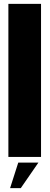

<svg xmlns="http://www.w3.org/2000/svg" viewBox="-20 -805 256 985"><path d="M23 0V-785H190.5V0ZM31.7 160.3 73.7 29.1H177.1L86.5 160.3Z"/></svg>

Font: Anybody Condensed ExtraBold
Style: Regular
Weight: 800
Width: 3
Designer: Tyler Finck
Foundry: Etcetera Type Company
Version: Version 1.010; ttfautohint (v1.8.3) -l 8 -r 50 -G 200 -x 14 